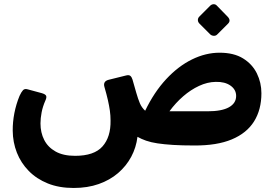

<svg xmlns="http://www.w3.org/2000/svg" viewBox="-20 -701 1327 930"><path d="M336.6 209.5Q266.2 209.5 211.7 187.6Q157.1 165.6 119.3 127Q81.4 88.4 61.7 38.3Q42 -11.9 41.6 -68.2Q41.3 -110 49.6 -153Q58 -196 74.6 -236.5Q83.4 -255.6 91.4 -264.2Q99.4 -272.7 114.7 -268.1L182 -249.9Q200.5 -244.6 203.6 -236.6Q206.6 -228.6 200.1 -214.6Q187 -185.1 181.6 -156.7Q176.1 -128.4 176.1 -103.1Q176.1 -58.7 194.1 -23.3Q212 12.1 249.2 32.9Q286.4 53.8 343.7 53.8Q436.1 53.8 476.4 8.3Q516.8 -37.2 515.5 -116.7Q515.5 -141.2 512.2 -164.9Q508.9 -188.5 502.6 -216.2Q496.3 -243.9 485.9 -279.6Q477.8 -306.9 505.8 -314.4L591.2 -335.6Q605.2 -339 611.7 -333.2Q618.1 -327.5 621.7 -315.9L640.1 -251.6Q648.7 -221.6 657.4 -201Q666 -180.4 683.1 -164.6Q726.5 -254.7 784.9 -317.6Q843.4 -380.5 909.9 -413.1Q976.5 -445.7 1043.6 -445.7Q1112.5 -445.7 1157.3 -418.1Q1202.1 -390.4 1224.2 -345.5Q1246.2 -300.6 1246.2 -249.4Q1246.2 -170 1210.7 -113.1Q1175.1 -56.1 1103 -25.9Q1030.9 4.4 920.5 3.7Q862.1 3.7 818.5 1Q774.9 -1.8 742.9 -6.6Q710.9 -11.4 687.6 -19.6Q664.2 -27.8 645.9 -38.3Q639.6 13.5 615.7 58.3Q591.7 103.1 552 137.3Q512.2 171.4 458.2 190.4Q404.2 209.5 336.6 209.5ZM800.7 -161.9H984.9Q1054.1 -161.9 1088.9 -181.4Q1123.8 -200.9 1123.8 -236.2Q1123.8 -267 1096.5 -286.3Q1069.2 -305.6 1024.9 -304.4Q984.4 -303.8 944.1 -284.9Q903.7 -266.1 867.4 -234.6Q831 -203.1 800.7 -161.9ZM1031.7 -533.6Q1025.2 -527.1 1015.2 -527.6Q1005.1 -528.1 998.2 -534.6L945.6 -587.2Q938.5 -594.7 938.5 -604.2Q938.5 -613.6 945.6 -620.7L998.2 -673.4Q1005.1 -680.2 1014.7 -680.6Q1024.2 -680.9 1030.7 -673.4L1082.1 -620.7Q1100.4 -602.2 1084.4 -586.2Z"/></svg>

Font: Rubik Light
Style: Regular
Weight: 300
Designer: Hubert and Fischer
Foundry: Hubert and Fischer
Version: Version 2.300;gftools[0.9.30]